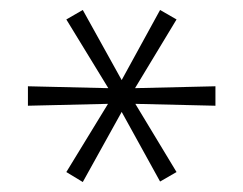

<svg xmlns="http://www.w3.org/2000/svg" viewBox="-20 -732 488 385"><path d="M146 -367 113 -387 201 -531 206 -524 36 -520V-559L206 -555L201 -549L113 -693L146 -712L227 -566H221L301 -712L334 -693L247 -549L241 -555L412 -559V-520L241 -524L247 -531L334 -387L301 -368L221 -513H227Z"/></svg>

Font: Nunito Sans 12pt ExtraLight 12pt ExtraLight
Style: Regular
Weight: 250
Version: Version 3.101;gftools[0.9.27]